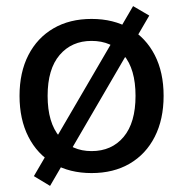

<svg xmlns="http://www.w3.org/2000/svg" viewBox="-20 -558 600 629"><path d="M280 9Q208 9 155 -22Q102 -53 73 -110Q44 -167 44 -244Q44 -321 73 -377.5Q102 -434 155 -465Q208 -496 280 -496Q352 -496 405 -465Q458 -434 487 -377.5Q516 -321 516 -244Q516 -167 487 -110Q458 -53 405 -22Q352 9 280 9ZM280 -63Q346 -63 385 -109.5Q424 -156 424 -244Q424 -332 385 -378Q346 -424 280 -424Q215 -424 175.5 -378Q136 -332 136 -244Q136 -156 175.5 -109.5Q215 -63 280 -63ZM144 51 91 19 416 -538 469 -507Z"/></svg>

Font: Nunito Sans 12pt ExtraLight Medium
Style: Regular
Weight: 500
Version: Version 3.101;gftools[0.9.27]